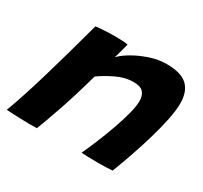

<svg xmlns="http://www.w3.org/2000/svg" viewBox="-123 -689 903 855"><g transform="rotate(30 329.0 -261.5)"><path d="M151.5 6.5Q136 7 114 7Q92 7 69.5 6Q51.5 5.5 27.5 4.5Q3.5 3.5 -5.5 2.5Q26 -81 64.2 -210Q102.5 -339 150.5 -516.5Q194 -522 249.5 -522Q268 -522 285.2 -521.2Q302.5 -520.5 315 -518Q314 -513.5 310.2 -499.2Q306.5 -485 302 -468.5Q297.5 -452 294 -440.5Q311 -459.5 346.2 -480.2Q381.5 -501 424.5 -515.5Q467.5 -530 509 -530Q585 -530 617.2 -499.2Q649.5 -468.5 649.5 -408Q649.5 -372.5 639.2 -322.5Q629 -272.5 612.2 -215.5Q595.5 -158.5 576 -102.2Q556.5 -46 538 1.5Q527.5 2.5 505.8 3.2Q484 4 460 4Q434.5 4 411.8 3.2Q389 2.5 378.5 1.5Q393 -29.5 411.5 -74Q430 -118.5 447.2 -166.5Q464.5 -214.5 475.8 -257Q487 -299.5 487 -326.5Q487 -355 472.5 -371Q458 -387 423 -387Q378.5 -387 333.5 -365Q288.5 -343 259 -321Q226 -202.5 197 -118.8Q168 -35 151.5 6.5Z"/></g></svg>

Font: Grandstander
Style: Bold Italic
Weight: 700
Italic angle: -15°
Designer: Tyler Finck
Foundry: Etcetera Type Co
Version: Version 1.200; ttfautohint (v1.8.3)